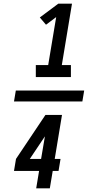

<svg xmlns="http://www.w3.org/2000/svg" viewBox="-20 -868 540 1056"><path d="M177 -444V-510H245L289 -774L233 -732L199 -772L301 -848H376L320 -510H370V-444ZM57 -310 67 -370H443L433 -310ZM179 168 195 72H57L68 6L230 -236H321L281 6H313L302 72H270L254 168ZM206 6 227 -118 144 6Z"/></svg>

Font: Iosevka SS04 Medium
Style: Italic
Weight: 500
Italic angle: -9°
Monospace: yes
Designer: Belleve Invis
Foundry: Belleve Invis
Version: Version 19.0.0; ttfautohint (v1.8.4)